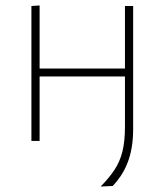

<svg xmlns="http://www.w3.org/2000/svg" viewBox="-20 -516 602 703"><path d="M348.5 167Q379.5 135.5 399.2 105.8Q419 76 428.2 39Q437.5 2 437.5 -52V-221V-271Q437.5 -311.5 437.5 -348.2Q437.5 -385 437.5 -420.8Q437.5 -456.5 437.5 -494H467.5Q467.5 -456.5 467.5 -420.8Q467.5 -385 467.5 -348.2Q467.5 -311.5 467.5 -271Q467.5 -220.5 467.5 -180.8Q467.5 -141 467.5 -107.8Q467.5 -74.5 467.5 -44Q467.5 -6 462 25.2Q456.5 56.5 446.2 82Q436 107.5 422.2 128Q408.5 148.5 392.5 165ZM95 0Q95 -56.5 95 -108.5Q95 -160.5 95 -221V-271Q95 -311.5 95 -348.2Q95 -385 95 -420.8Q95 -456.5 95 -494L125 -496Q125 -458.5 125 -422.2Q125 -386 125 -349Q125 -312 125 -271V-221Q125 -160.5 125 -108.5Q125 -56.5 125 0ZM112 -236V-265H455.5V-236Z"/></svg>

Font: Commissioner Thin
Style: Regular
Weight: 100
Designer: Kostas Bartsokas
Foundry: Kostas Bartsokas
Version: Version 1.001;gftools[0.9.23]